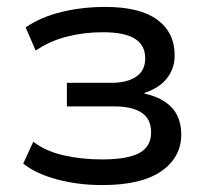

<svg xmlns="http://www.w3.org/2000/svg" viewBox="-20 -525 607 554"><path d="M275 9Q205 9 144 -7.5Q83 -24 47 -53L76 -116Q113 -88 165 -76.5Q217 -65 273 -65Q348 -65 382 -83.5Q416 -102 416 -143Q416 -182 388.5 -200Q361 -218 310 -218H173V-286H301Q346 -286 372.5 -303.5Q399 -321 399 -357Q399 -394 369.5 -413Q340 -432 277 -432Q223 -432 173.5 -419.5Q124 -407 83 -379L54 -446Q98 -476 157.5 -490.5Q217 -505 284 -505Q384 -505 434 -468Q484 -431 484 -365Q484 -328 462 -299.5Q440 -271 397 -257V-255Q433 -247 456.5 -231Q480 -215 491.5 -191.5Q503 -168 503 -137Q503 -71 445.5 -31Q388 9 275 9Z"/></svg>

Font: Nunito Sans 7pt
Style: Regular
Weight: 400
Designer: Vernon Adams
Foundry: Vernon Adams
Version: Version 3.101;gftools[0.9.27]